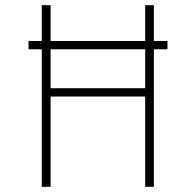

<svg xmlns="http://www.w3.org/2000/svg" viewBox="-20 -720 750 740"><path d="M90 -562H141V-700H175V-562H539.5V-700H573V-562H625.5V-530H573V0H539.5V-348H175V0H141V-530H90ZM175 -380H539.5V-530H175Z"/></svg>

Font: League Mono Thin
Style: Regular
Weight: 100
Width: 6
Designer: Tyler Finck
Foundry: The League of Moveable Type / Tyler Finck
Version: Version 2.300;RELEASE